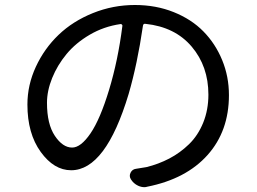

<svg xmlns="http://www.w3.org/2000/svg" viewBox="-20 -736 1040 776"><path d="M271.5 -139.6Q306.6 -139.6 345.7 -196.8Q384.8 -253.9 420.9 -373Q457 -492.2 474.6 -630.9Q475.6 -633.8 472.7 -636.7Q469.7 -639.6 466.8 -638.7Q399.4 -628.9 342.8 -595.7Q286.1 -562.5 249 -517.6Q211.9 -472.7 190.9 -420.9Q169.9 -369.1 169.9 -320.3Q169.9 -234.4 201.7 -187Q233.4 -139.6 271.5 -139.6ZM575.2 18.6Q569.3 20.5 563.5 20.5Q550.8 20.5 538.1 14.6Q519.5 5.9 508.8 -11.7Q501 -24.4 507.8 -38.1Q514.6 -51.8 529.3 -53.7Q549.8 -56.6 571.3 -60.5Q620.1 -72.3 664.1 -95.2Q708 -118.2 744.1 -153.3Q780.3 -188.5 801.3 -240.2Q822.3 -292 822.3 -353.5Q822.3 -467.8 754.9 -547.4Q687.5 -627 568.4 -639.6Q558.6 -641.6 557.6 -630.9Q535.2 -477.5 500 -356.4Q407.2 -47.9 267.6 -47.9Q198.2 -47.9 144.5 -122.1Q90.8 -196.3 90.8 -313.5Q90.8 -392.6 125 -466.3Q159.2 -540 216.8 -595.2Q274.4 -650.4 355.5 -683.1Q436.5 -715.8 525.4 -715.8Q610.4 -715.8 682.1 -687Q753.9 -658.2 802.2 -608.9Q850.6 -559.6 877.9 -493.2Q905.3 -426.8 905.3 -351.6Q905.3 -206.1 818.8 -109.4Q732.4 -12.7 575.2 18.6Z"/></svg>

Font: Gen Jyuu GothicX Regular
Style: Regular
Weight: 400
Designer: [Source Han Sans]
Ryoko NISHIZUKA  (kana & ideographs); Paul D. Hunt (Latin, Greek & Cyrillic); Wenlong ZHANG  (bopomofo
Version: Version 1.002.20150607